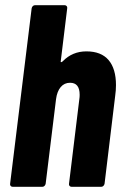

<svg xmlns="http://www.w3.org/2000/svg" viewBox="-20 -720 473 740"><path d="M427 -392Q427 -372 424 -351L383 -12Q382 -7 378.5 -3.5Q375 0 370 0H256Q251 0 248 -3.5Q245 -7 246 -12L286 -340Q287 -345 287 -355Q287 -401 250 -401Q228 -401 214 -384.5Q200 -368 196 -338L156 -12Q155 -7 151.5 -3.5Q148 0 143 0H29Q24 0 21 -3.5Q18 -7 19 -12L102 -688Q103 -693 106.5 -696.5Q110 -700 115 -700H229Q234 -700 237 -696.5Q240 -693 239 -688L214 -483V-482Q214 -480 216.5 -480.5Q219 -481 222 -484Q259 -522 313 -522Q370 -522 398.5 -488.5Q427 -455 427 -392Z"/></svg>

Font: Barlow Condensed
Style: Bold Italic
Weight: 700
Width: 3
Italic angle: -7°
Designer: Jeremy Tribby
Foundry: Tribby Type
Version: Version 1.408